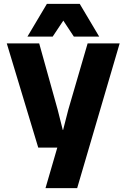

<svg xmlns="http://www.w3.org/2000/svg" viewBox="-20 -785 655 995"><path d="M15.1 -560.1H183.1L278.8 -216.8L305.2 -111.8H307.1L334 -216.8L434.1 -560.1H600.1L379.9 189.9H215.8L276.9 -20H178.2ZM122.1 -595.2 223.1 -765.1H393.1L494.1 -595.2H362.8L308.1 -678.2L252.9 -595.2Z"/></svg>

Font: TASA Explorer
Style: Regular
Weight: 900
Designer: Weizhong Zhang
Foundry: Local Remote
Version: Version 1.000;Glyphs 3.1.2 (3151)